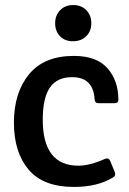

<svg xmlns="http://www.w3.org/2000/svg" viewBox="-20 -727 508 759"><path d="M149 -254Q149 -72 290 -72Q335 -72 395 -99Q410 -105 416 -90L434 -46Q439 -32 426 -25Q365 12 272 12Q151 12 93 -56.5Q35 -125 35 -242.5Q35 -360 94.5 -433Q154 -506 272 -506Q362 -506 405 -457Q448 -408 448 -332Q448 -319 431 -319H371Q355 -319 354 -334Q349 -422 265 -422Q205 -422 177 -380.5Q149 -339 149 -254ZM217 -584Q198 -604 198 -635Q198 -666 217.5 -686.5Q237 -707 269.5 -707Q302 -707 321.5 -686.5Q341 -666 341 -635Q341 -604 321 -584Q301 -564 268.5 -564Q236 -564 217 -584Z"/></svg>

Font: Crete Round
Style: Regular
Weight: 400
Designer: Veronika Burian
Foundry: TypeTogether
Version: Version 1.001